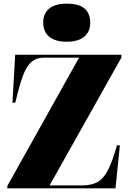

<svg xmlns="http://www.w3.org/2000/svg" viewBox="-20 -1029 713 1049"><path d="M20 0V-13L412 -714H218Q179 -714 152 -691Q125 -668 105 -614.5Q85 -561 64 -469L48 -467L63 -730H643V-714L251 -16H427Q480 -16 513 -34.5Q546 -53 570.5 -101Q595 -149 619 -235H635L611 0ZM345 -801Q282 -801 249 -828.5Q216 -856 216 -906Q216 -954 248 -981.5Q280 -1009 345 -1009Q412 -1009 442.5 -982Q473 -955 473 -905Q473 -856 440 -828.5Q407 -801 345 -801Z"/></svg>

Font: Display Black
Style: Regular
Weight: 900
Designer: Latin by Veronika Burian and Jose Scaglione. Greek by Irene Vlachou. Cyrillic by Vera Evstafieva.
Foundry: TypeTogether
Version: Version 3.002